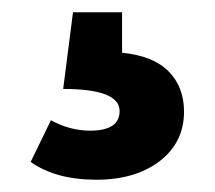

<svg xmlns="http://www.w3.org/2000/svg" viewBox="-20 -36 350 313"><path d="M179 -16V50Q230 55 255 80.5Q280 106 280 146Q280 196 240.5 226.5Q201 257 137 257Q71 257 30 228L63 160Q94 177 127 177Q175 177 175 145Q175 109 83 109L99 -16Z"/></svg>

Font: FiraGO SemiBold
Style: Regular
Weight: 600
Designer: bBox Type
Foundry: bBox Type GmbH
Version: Version 1.001;PS 001.001;hotconv 1.0.88;makeotf.lib2.5.64775